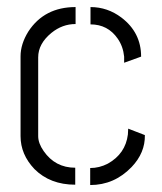

<svg xmlns="http://www.w3.org/2000/svg" viewBox="-20 -531 465 552"><path d="M39.1 -139.6Q39.1 -86.9 79.1 -44.9Q124 0 196.3 0V-48.8Q138.7 -48.8 105.5 -96.7Q89.8 -119.1 89.8 -139.6V-366.2Q89.8 -405.3 127.9 -436.5Q159.2 -461.9 197.3 -461.9V-510.7Q107.4 -510.7 61.5 -440.4Q39.1 -404.3 39.1 -369.1ZM240.2 -460.9Q290 -460.9 318.4 -419.9Q334 -397.5 336.9 -368.2V-350.6L385.7 -368.2Q385.7 -437.5 329.1 -480.5Q289.1 -510.7 240.2 -510.7ZM239.3 1Q308.6 1 358.4 -50.8Q397.5 -91.8 396.5 -142.6L348.6 -161.1Q348.6 -159.2 348.1 -152.8Q347.7 -146.5 347.7 -144.5Q340.8 -88.9 290 -60.5Q265.6 -47.9 239.3 -47.9Z"/></svg>

Font: Post No Bills Colombo
Style: Regular
Weight: 500
Designer: Kosala Senevirathne, Siva Puranthara, Lasantha Premarathna, Tharique Azeez
Foundry: Mooniak
Version: Version 1.220 ; ttfautohint (v1.5)